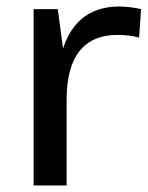

<svg xmlns="http://www.w3.org/2000/svg" viewBox="-20 -568 452 588"><path d="M83 -540H157L184 -337V0H83ZM156 -290Q156 -417 204.5 -482.5Q253 -548 345 -548Q361 -548 378 -546Q395 -544 412 -540L406 -453Q375 -461 339 -461Q263 -461 223.5 -411.5Q184 -362 184 -262Z"/></svg>

Font: Pathway Extreme 28pt Medium
Style: Regular
Weight: 500
Designer: Eduardo Rodriguez Tunni
Foundry: Eduardo Rodriguez Tunni
Version: Version 1.001;gftools[0.9.26]